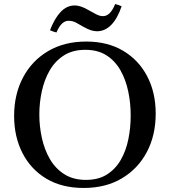

<svg xmlns="http://www.w3.org/2000/svg" viewBox="-20 -917 842 952"><path d="M752 -354Q752 -246 708 -163Q664 -80 584 -32.5Q504 15 395 15Q287 15 210 -31Q133 -77 91.5 -158Q50 -239 50 -342Q50 -449 94 -532.5Q138 -616 218.5 -663.5Q299 -711 407 -711Q514 -711 591 -665Q668 -619 710 -538.5Q752 -458 752 -354ZM628 -344Q628 -405 616 -463Q604 -521 577.5 -568Q551 -615 508 -642.5Q465 -670 403 -670Q340 -670 296.5 -642Q253 -614 226.5 -568Q200 -522 187.5 -465Q175 -408 175 -349Q175 -291 187.5 -233.5Q200 -176 227 -129Q254 -82 298.5 -53.5Q343 -25 406 -25Q468 -25 510.5 -52Q553 -79 579 -124.5Q605 -170 616.5 -227Q628 -284 628 -344ZM551 -897Q560 -895 568 -892Q576 -889 583 -886Q563 -826 532 -794Q501 -762 461 -762Q447 -762 431 -767Q415 -772 394 -784Q375 -795 357.5 -804.5Q340 -814 320 -814Q284 -814 260 -756Q246 -759 228 -767Q250 -825 280.5 -857.5Q311 -890 351 -890Q364 -890 380 -885Q396 -880 417 -868Q436 -858 454.5 -847.5Q473 -837 491 -837Q527 -837 551 -897Z"/></svg>

Font: Tiro Telugu
Style: Regular
Weight: 400
Designer: Telugu: John Hudson & Fiona Ross. Latin: John Hudson.
Foundry: Tiro Typeworks Ltd.
Version: Version 1.52